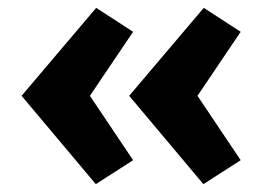

<svg xmlns="http://www.w3.org/2000/svg" viewBox="-20 -580 668 489"><path d="M225 -560 35 -336 224 -111 319 -172 209 -336 319 -499ZM309 -336 498 -111 593 -172 483 -336 593 -499 499 -560Z"/></svg>

Font: LT Wave Text Black
Style: Regular
Weight: 900
Designer: Daniel Lyons
Version: Version 2.5 (Glyphs App)